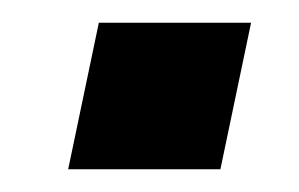

<svg xmlns="http://www.w3.org/2000/svg" viewBox="-20 -383 263 169"><path d="M40 -234 67 -363H201L174 -234Z"/></svg>

Font: Saira Condensed
Style: Bold Italic
Weight: 700
Width: 3
Italic angle: -12°
Designer: Hector Gatti with collaboration of the Omnibus-Type team
Foundry: Omnibus-Type
Version: Version 1.101